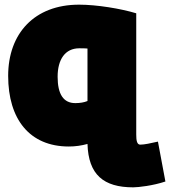

<svg xmlns="http://www.w3.org/2000/svg" viewBox="-20 -588 729 823"><path d="M15 -263C15 -77 107 40 275 40C303 40 330 36 355 29C359 161 424 215 551 215C572 215 636 208 689 190L657 19C626 26 599 32 581 32C567 32 564 14 564 -11V-531C498 -551 395 -568 319 -568C127 -568 15 -444 15 -263ZM320 -381C331 -381 346 -381 355 -380V-155C341 -149 322 -146 303 -146C252 -146 227 -184 227 -259C227 -333 259 -381 320 -381Z"/></svg>

Font: Repo ExtraBlack
Style: Regular
Weight: 400
Designer: Stefan Peev
Foundry: Context Ltd
Version: Version 001.502